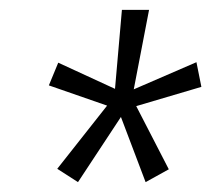

<svg xmlns="http://www.w3.org/2000/svg" viewBox="-20 -756 428 389"><path d="M388 -580 256 -541 322 -413 275 -387 225 -519 138 -387 96 -414 197 -542 79 -583 98 -629 213 -576 227 -736H282L251 -575L378 -630Z"/></svg>

Font: Fira Sans Extra Condensed Light
Style: Italic
Weight: 300
Width: 3
Italic angle: -8°
Designer: Carrois Corporate & Edenspiekermann AG
Foundry: Carrois Corporate GbR & Edenspiekermann AG
Version: Version 4.203